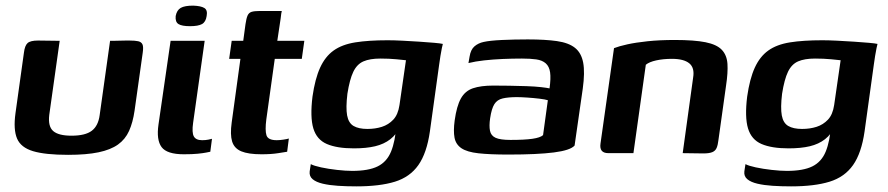

<svg xmlns="http://www.w3.org/2000/svg" viewBox="-20 -544 3154 682"><path d="M192 -399 155 -136Q150 -95 169 -78.5Q188 -62 234 -62Q283 -62 306 -79.5Q329 -97 334 -135L371 -399Q372 -399 381.5 -399Q391 -399 404 -399.5Q417 -400 427.5 -400Q438 -400 440 -400Q460 -400 471 -397.5Q482 -395 486 -386.5Q490 -378 487 -357L458 -151Q452 -109 438.5 -79Q425 -49 399 -30.5Q373 -12 330 -3Q287 6 222 6Q141 6 97.5 -7Q54 -20 40.5 -52Q27 -84 35 -142L65 -357Q68 -382 78 -391Q88 -400 115 -400Q135 -400 153.5 -399.5Q172 -399 192 -399Z M633 4Q573 4 554 -21.5Q535 -47 543 -102L586 -399H707L666 -108Q661 -73 668.5 -59.5Q676 -46 698 -46Q710 -46 720 -48Q730 -50 733 -51L727 -5Q722 -4 712 -2Q702 0 683 2Q664 4 633 4ZM655 -451Q626 -451 614 -458.5Q602 -466 604 -487Q608 -508 622 -516Q636 -524 666 -524Q694 -523 706 -515.5Q718 -508 714 -487Q711 -466 697.5 -458.5Q684 -451 655 -451Z M909 4Q862 4 837 -6.5Q812 -17 804.5 -41.5Q797 -66 803 -109L834 -335H794L803 -399H844L852 -458Q855 -479 859.5 -489Q864 -499 874 -502Q884 -505 903 -505H981Q980 -502 979 -495.5Q978 -489 977 -479L965 -399H1061L1052 -335H956L926 -120Q921 -81 926.5 -63.5Q932 -46 963 -46Q973 -46 986.5 -48Q1000 -50 1006 -52L1000 -5Q993 -4 968.5 0Q944 4 909 4Z M1246 118Q1211 118 1180.5 116Q1150 114 1126.5 108.5Q1103 103 1090.5 92.5Q1078 82 1080 65Q1081 60 1082 51.5Q1083 43 1084 39Q1095 45 1120.5 50.5Q1146 56 1177 59.5Q1208 63 1231 63Q1289 63 1321.5 47Q1354 31 1369 -5.5Q1384 -42 1388 -100L1404 -98Q1389 -67 1366.5 -49.5Q1344 -32 1312.5 -24.5Q1281 -17 1237 -17Q1177 -17 1141 -32.5Q1105 -48 1093 -88Q1081 -128 1090 -201Q1099 -264 1117 -303.5Q1135 -343 1165 -364.5Q1195 -386 1242 -393.5Q1289 -401 1357 -401Q1379 -401 1409 -399.5Q1439 -398 1469 -396Q1499 -394 1522 -392Q1545 -390 1553 -388Q1552 -385 1549.5 -373Q1547 -361 1544.5 -345.5Q1542 -330 1540 -315L1507 -77Q1496 0 1466 42.5Q1436 85 1382.5 101.5Q1329 118 1246 118ZM1285 -86Q1313 -86 1336.5 -93.5Q1360 -101 1377 -119Q1394 -137 1399 -171L1422 -330Q1414 -331 1388 -333.5Q1362 -336 1331 -336Q1294 -336 1271 -326Q1248 -316 1235 -289Q1222 -262 1214 -211Q1208 -161 1213 -134Q1218 -107 1236 -96.5Q1254 -86 1285 -86Z M1786 5Q1720 5 1679.5 0.5Q1639 -4 1619 -17.5Q1599 -31 1594.5 -55Q1590 -79 1595 -116Q1602 -167 1617 -194Q1632 -221 1660 -230.5Q1688 -240 1732 -240Q1758 -240 1789 -239.5Q1820 -239 1850 -238Q1880 -237 1902 -234.5Q1924 -232 1932 -230Q1937 -266 1934 -287Q1931 -308 1918.5 -319Q1906 -330 1885 -333Q1864 -336 1834 -336Q1800 -336 1765.5 -334.5Q1731 -333 1699.5 -329.5Q1668 -326 1644 -320L1648 -343Q1652 -368 1665.5 -379.5Q1679 -391 1698 -395Q1720 -400 1763.5 -402Q1807 -404 1855 -404Q1917 -404 1958.5 -398Q2000 -392 2022.5 -374Q2045 -356 2051.5 -321.5Q2058 -287 2050 -229L2021 -27Q2006 -10 1947.5 -2.5Q1889 5 1786 5ZM1793 -47Q1843 -47 1871 -51Q1899 -55 1909 -64L1926 -188Q1917 -191 1896 -193.5Q1875 -196 1852.5 -197.5Q1830 -199 1816 -199Q1786 -199 1766 -194.5Q1746 -190 1736 -174Q1726 -158 1721 -124Q1717 -97 1720.5 -79.5Q1724 -62 1740.5 -54.5Q1757 -47 1793 -47Z M2141 0Q2108 0 2113 -34L2161 -373Q2179 -380 2208.5 -386.5Q2238 -393 2280.5 -397.5Q2323 -402 2377 -402Q2446 -402 2486 -394Q2526 -386 2544 -367Q2562 -348 2564 -317Q2566 -286 2559 -240L2532 -47Q2530 -29 2525.5 -18.5Q2521 -8 2510 -3.5Q2499 1 2478 1L2405 0L2442 -268Q2448 -303 2428.5 -319Q2409 -335 2367 -335Q2336 -335 2311 -329.5Q2286 -324 2274 -314L2230 0Z M2790 118Q2755 118 2724.5 116Q2694 114 2670.5 108.5Q2647 103 2634.5 92.5Q2622 82 2624 65Q2625 60 2626 51.5Q2627 43 2628 39Q2639 45 2664.5 50.5Q2690 56 2721 59.5Q2752 63 2775 63Q2833 63 2865.5 47Q2898 31 2913 -5.5Q2928 -42 2932 -100L2948 -98Q2933 -67 2910.5 -49.5Q2888 -32 2856.5 -24.5Q2825 -17 2781 -17Q2721 -17 2685 -32.5Q2649 -48 2637 -88Q2625 -128 2634 -201Q2643 -264 2661 -303.5Q2679 -343 2709 -364.5Q2739 -386 2786 -393.5Q2833 -401 2901 -401Q2923 -401 2953 -399.5Q2983 -398 3013 -396Q3043 -394 3066 -392Q3089 -390 3097 -388Q3096 -385 3093.5 -373Q3091 -361 3088.5 -345.5Q3086 -330 3084 -315L3051 -77Q3040 0 3010 42.5Q2980 85 2926.5 101.5Q2873 118 2790 118ZM2829 -86Q2857 -86 2880.5 -93.5Q2904 -101 2921 -119Q2938 -137 2943 -171L2966 -330Q2958 -331 2932 -333.5Q2906 -336 2875 -336Q2838 -336 2815 -326Q2792 -316 2779 -289Q2766 -262 2758 -211Q2752 -161 2757 -134Q2762 -107 2780 -96.5Q2798 -86 2829 -86Z"/></svg>

Font: Genos Thin SemiBold
Style: Italic
Weight: 600
Italic angle: -8°
Version: Version 1.010